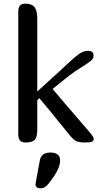

<svg xmlns="http://www.w3.org/2000/svg" viewBox="-20 -780 553 1051"><path d="M349 -430Q388 -467 412.5 -484.5Q437 -502 463 -502Q492 -502 492 -475Q492 -460 479.5 -449Q467 -438 434 -417L392 -390Q366 -373 310 -327L268 -293Q341 -206 398 -141L475 -51Q493 -30 493 -19Q493 -10 484 -5Q475 0 445 0Q412 0 397.5 -7.5Q383 -15 369 -31L306 -108Q257 -170 195 -243L184 -231V-71Q184 -28 169.5 -14Q155 0 120 0Q97 0 88.5 -11.5Q80 -23 80 -47V-713Q80 -737 88.5 -748.5Q97 -760 120 -760Q154 -760 169 -741Q184 -722 184 -678V-279L320 -403ZM200 251Q189 251 181.5 245Q174 239 174 229L198 98Q206 55 255 55Q309 55 309 98Q309 123 294.5 152.5Q280 182 246 225Q235 239 224.5 245Q214 251 200 251Z"/></svg>

Font: Marmelad for Arash.Academy
Style: Regular
Weight: 400
Designer: Manvel Shmavonyan
Foundry: Cyreal
Version: Version 1.110;Glyphs 3.2 (3202)